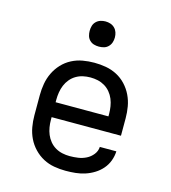

<svg xmlns="http://www.w3.org/2000/svg" viewBox="-110 -823 820 920"><g transform="rotate(15 300.0 -362.5)"><path d="M300 8Q271 8 242.5 3Q214 -2 188.5 -15.5Q163 -29 142.5 -50.5Q122 -72 109.5 -98Q97 -124 92 -152.5Q87 -181 87 -210V-310Q87 -339 92 -367.5Q97 -396 109.5 -422Q122 -448 142 -469.5Q162 -491 188 -504.5Q214 -518 242.5 -523Q271 -528 300 -528Q329 -528 357.5 -523Q386 -518 412 -504.5Q438 -491 458 -469.5Q478 -448 490.5 -422Q503 -396 508 -367.5Q513 -339 513 -310V-223H169V-210Q169 -191 172 -173Q175 -155 182 -138Q189 -121 201 -106.5Q213 -92 229 -82.5Q245 -73 263.5 -69Q282 -65 300 -65Q321 -65 342 -68Q363 -71 382 -80.5Q401 -90 414.5 -107Q428 -124 429 -145H511Q510 -121 501.5 -98Q493 -75 477 -56.5Q461 -38 440 -25Q419 -12 396 -4.5Q373 3 349 5.5Q325 8 300 8ZM431 -297V-310Q431 -328 428 -346.5Q425 -365 418 -382Q411 -399 399 -413.5Q387 -428 371 -437.5Q355 -447 337 -451Q319 -455 300 -455Q281 -455 263 -451Q245 -447 229 -437.5Q213 -428 201 -413.5Q189 -399 182 -382Q175 -365 172 -346.5Q169 -328 169 -310V-297ZM300 -608Q287 -608 275 -611.5Q263 -615 254 -624Q245 -633 241.5 -645Q238 -657 238 -670Q238 -683 241.5 -695Q245 -707 254 -716Q263 -725 275 -729Q287 -733 300 -733Q313 -733 325 -729Q337 -725 346 -716Q355 -707 359 -695Q363 -683 363 -670Q363 -657 359 -645Q355 -633 346 -624Q337 -615 325 -611.5Q313 -608 300 -608Z"/></g></svg>

Font: Iosevka HT Extended
Style: Regular
Weight: 400
Width: 7
Monospace: yes
Designer: Belleve Invis
Foundry: Belleve Invis
Version: Version 32.3.0; ttfautohint (v1.8.4)